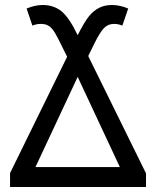

<svg xmlns="http://www.w3.org/2000/svg" viewBox="-20 -744 621 764"><path d="M20 -55.2 247.1 -518.1Q205.6 -604 194.1 -620.4Q182.6 -636.7 170.9 -642.8Q159.2 -648.9 142.1 -648.9Q125 -648.9 108.9 -642.1L85.9 -710Q119.1 -724.1 149.9 -724.1Q192.9 -724.1 223.6 -700Q254.4 -675.8 289.1 -604Q316.4 -658.2 334.5 -679.9Q352.5 -701.7 374.5 -712.9Q396.5 -724.1 425.8 -724.1Q457 -724.1 490.2 -710L466.8 -642.1Q450.7 -648.9 434.1 -648.9Q409.7 -648.9 393.6 -632.1Q377.4 -615.2 355 -569.8L331.1 -521L561 -54.2V0H20ZM289.1 -438 121.1 -79.1H457Z"/></svg>

Font: Noto Sans Southeast Asian
Style: Regular
Weight: 400
Designer: Monotype Design Team
Foundry: Monotype Imaging Inc.
Version: Version 1.06 uh; ttfautohint (v1.4.1)